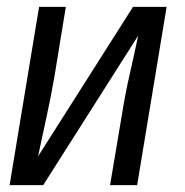

<svg xmlns="http://www.w3.org/2000/svg" viewBox="-20 -540 540 560"><path d="M8 0 94 -520H172L138 -312Q128 -255 115.5 -198Q103 -141 91 -84L368 -520H466L380 0H301L336 -208Q345 -265 358 -322Q371 -379 383 -436L106 0Z"/></svg>

Font: Iosevka SS04 Oblique
Style: Regular
Weight: 400
Italic angle: -9°
Monospace: yes
Designer: Belleve Invis
Foundry: Belleve Invis
Version: Version 19.0.0; ttfautohint (v1.8.4)